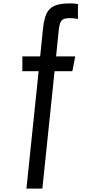

<svg xmlns="http://www.w3.org/2000/svg" viewBox="-20 -879 590 1133"><path d="M327 -706 311 -546H424L407 -459H302L230 234H136L208 -459H112V-546H217L234 -712Q240 -769 255.5 -800.5Q271 -832 303.5 -845.5Q336 -859 393 -859Q417 -859 440 -855V-767Q419 -772 390 -772Q356 -772 344 -758.5Q332 -745 327 -706Z"/></svg>

Font: Biryani
Style: Regular
Weight: 400
Designer: Dan Reynolds and Mathieu Reguer
Foundry: Dan Reynolds and Mathieu Reguer
Version: Version 1.004; ttfautohint (v1.1) -l 5 -r 5 -G 72 -x 0 -D la